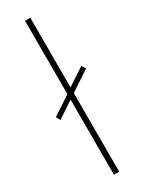

<svg xmlns="http://www.w3.org/2000/svg" viewBox="-220 -790 622 821"><g transform="rotate(-30 91.0 -380.0)"><path d="M75 0V-371L-6 -317L-17 -337L75 -398V-760H101V-416L187 -473L199 -453L101 -388V0Z"/></g></svg>

Font: Noto Sans Sinhala UI ExtraCondensed Thin
Style: Regular
Weight: 100
Width: 2
Designer: Jelle Bosma - Monotype Design Team
Foundry: Monotype Imaging Inc.
Version: Version 2.006; ttfautohint (v1.8.4.7-5d5b)